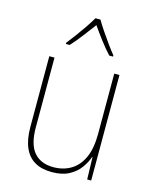

<svg xmlns="http://www.w3.org/2000/svg" viewBox="-116 -841 745 928"><g transform="rotate(15 256.5 -376.5)"><path d="M428 -528V0H408L405 -111H403Q393 -82 372.5 -54Q352 -26 318 -8Q284 10 233 10Q181 10 146.5 -10.5Q112 -31 94.5 -72Q77 -113 77 -174V-528H103V-179Q103 -94 137 -54.5Q171 -15 234 -15Q284 -15 322 -38Q360 -61 381 -107.5Q402 -154 402 -227V-528ZM270 -763Q282 -742 301.5 -713Q321 -684 341 -656.5Q361 -629 375 -612V-606H356Q331 -633 304.5 -668Q278 -703 258 -732Q237 -704 210 -668.5Q183 -633 158 -606H139V-612Q155 -632 175 -659Q195 -686 214 -714Q233 -742 245 -763Z"/></g></svg>

Font: Noto Sans Khmer SemiCondensed Thin
Style: Regular
Weight: 250
Width: 4
Designer: Danh Hong and the Monotype Design Team
Foundry: Monotype Imaging Inc.
Version: Version 2.004